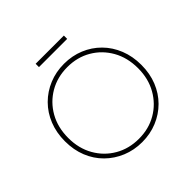

<svg xmlns="http://www.w3.org/2000/svg" viewBox="-204 -1021 1227 1227"><g transform="rotate(-45 409.5 -408.0)"><path d="M410 10Q483 10 546 -16Q609 -42 656 -89Q703 -136 729 -200.5Q755 -265 755 -343Q755 -421 729 -486Q703 -551 656 -598.5Q609 -646 546 -672Q483 -698 410 -698Q337 -698 274 -672Q211 -646 163.5 -598.5Q116 -551 90 -486Q64 -421 64 -343Q64 -265 90 -200.5Q116 -136 163.5 -89Q211 -42 274 -16Q337 10 410 10ZM410 -20Q320 -20 248.5 -61.5Q177 -103 135.5 -176Q94 -249 94 -343Q94 -439 135.5 -512Q177 -585 248.5 -626.5Q320 -668 410 -668Q500 -668 571 -626.5Q642 -585 683.5 -512Q725 -439 725 -343Q725 -249 683.5 -176Q642 -103 571 -61.5Q500 -20 410 -20ZM537 -826H282Q282 -826 282 -821.5Q282 -817 282 -811Q282 -805 282 -800.5Q282 -796 282 -796H537Z"/></g></svg>

Font: Roundo Variable
Style: Regular
Weight: 200
Designer: Shiva Nallaperumal
Foundry: Indian Type Foundry
Version: Version 2.000